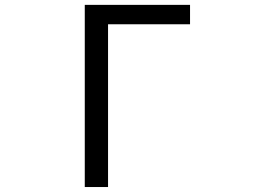

<svg xmlns="http://www.w3.org/2000/svg" viewBox="-20 -753 1040 773"><path d="M321.3 0V-733.4H745.1V-655.3H415V0Z"/></svg>

Font: Gen Shin Gothic Monospace Regular
Style: Regular
Weight: 400
Designer: [Source Han Sans]
Ryoko NISHIZUKA  (kana & ideographs); Paul D. Hunt (Latin, Greek & Cyrillic); Wenlong ZHANG  (bopomofo
Version: Version 1.002.20150607